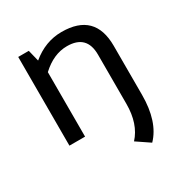

<svg xmlns="http://www.w3.org/2000/svg" viewBox="-165 -640 917 961"><g transform="rotate(-30 294.0 -159.5)"><path d="M424.8 -323.2Q424.8 -437.5 311 -437.5Q233.4 -437.5 163.6 -372.6V0H73.2V-512.7H134.3L150.4 -447.3Q229 -512.7 323.2 -512.7Q515.1 -512.7 515.1 -321.8V-39.1Q515.1 116.2 439.5 194.3L363.8 143.1Q424.8 77.1 424.8 -39.1Z"/></g></svg>

Font: Voltera
Style: Regular
Weight: 400
Designer: Bernd Montag
Version: Version 1.301